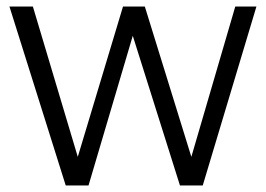

<svg xmlns="http://www.w3.org/2000/svg" viewBox="-20 -570 817 590"><path d="M252 0 388 -460 533 0H603L768 -550H703L568 -88L425 -550H358L219 -88L81 -550H9L182 0Z"/></svg>

Font: Cambay Devanagari
Style: Regular
Weight: 400
Designer: Pooja Saxena
Foundry: Pooja Saxena
Version: Version 1.180;PS 001.180;hotconv 1.0.70;makeotf.lib2.5.58329